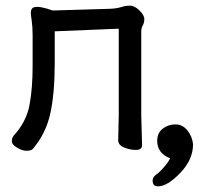

<svg xmlns="http://www.w3.org/2000/svg" viewBox="-20 -512 699 675"><path d="M73.2 18.1Q58.6 18.1 40 7.1Q21.5 -3.9 21.5 -15.1Q21.5 -24.9 27.3 -34.2Q72.3 -83 83.5 -141.6Q94.7 -200.2 94.7 -280.8V-387.2Q94.7 -417 91.6 -438Q88.4 -459 88.4 -466.8Q88.4 -476.1 92.5 -481.9Q96.7 -487.8 111.3 -487.8Q123.5 -487.8 144.5 -481.9L164.6 -475.1L364.3 -481Q389.6 -481.9 406 -487.1Q422.4 -492.2 437.5 -492.2Q452.6 -492.2 470 -475.6Q487.3 -459 487.3 -444.8Q487.3 -432.1 481.9 -422.6Q476.6 -413.1 476.6 -401.9V-106.9L479.5 -1Q479.5 15.1 456.5 15.1Q437.5 15.1 416.5 6.6Q395.5 -2 395.5 -19L397.5 -106.9V-411.1L172.4 -401.9V-291Q172.4 -184.1 157 -113.5Q141.6 -43 95.7 11.2Q89.4 18.1 73.2 18.1ZM535.6 143.1Q516.6 143.1 516.6 123Q516.6 110.4 529.1 101.8Q541.5 93.3 558.1 73.7Q574.7 54.2 577.6 44.4Q532.7 26.4 532.7 -16.6Q532.7 -44.9 552.2 -59.8Q571.8 -74.7 596.7 -74.7Q621.6 -74.7 638.7 -53.7Q655.8 -32.7 658.7 -4.9Q658.7 49.3 613.5 96.2Q568.4 143.1 535.6 143.1Z"/></svg>

Font: LXGW WenKai GB Screen
Style: Regular
Weight: 400
Designer: LXGW / Fontworks Inc.
Foundry: LXGW / Fontworks Inc.
Version: Version 1.321;February 19, 2024;FontCreator 14.0.0.2901 64-b